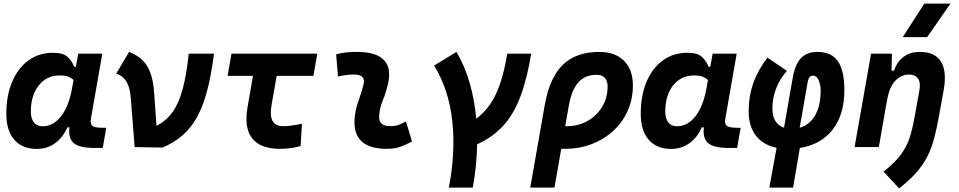

<svg xmlns="http://www.w3.org/2000/svg" viewBox="-20 -815 5313 1064"><path d="M400.4 -444.3 413.6 -517.6H546.9L483.4 -154.8Q479 -129.4 491.7 -118.2Q504.4 -106.9 550.3 -106.9H568.8L549.3 4.9H504.9Q421.4 4.9 389.6 -21Q357.9 -46.9 364.7 -109.4H353.5Q328.1 -51.8 284.2 -20.8Q240.2 10.3 184.1 10.3Q103.5 10.3 59.3 -40.5Q15.1 -91.3 15.1 -184.1Q15.1 -285.6 47.4 -361.8Q79.6 -438 137.7 -480.2Q195.8 -522.5 272.9 -522.5Q328.6 -522.5 353.3 -500.7Q377.9 -479 391.6 -444.3ZM310.5 -397Q238.8 -397 194.8 -341.8Q150.9 -286.6 150.9 -196.3Q150.9 -157.7 168 -136.5Q185.1 -115.2 215.8 -115.2Q274.9 -115.2 318.1 -170.4Q361.3 -225.6 379.4 -325.7L387.7 -371.6Q376 -382.8 358.4 -389.9Q340.8 -397 310.5 -397Z M726.1 0 704.6 -274.4Q699.7 -335.4 678 -366.7Q656.2 -397.9 624 -406.7L695.3 -527.3Q735.8 -511.7 765.1 -485.8Q794.4 -460 812 -415Q829.6 -370.1 834.5 -296.9L847.2 -117.7Q901.4 -145 936.5 -194.3Q971.7 -243.7 992.7 -322.8Q1013.7 -401.9 1025.9 -517.6H1166Q1150.9 -400.4 1128.4 -314.2Q1106 -228 1072.5 -167.2Q1039.1 -106.4 991.9 -65.4Q944.8 -24.4 880.4 2.9Z M1531.7 9.8Q1422.9 9.8 1377.4 -48.3Q1332 -106.4 1351.6 -219.7L1381.8 -394.5H1241.2L1262.7 -517.6H1738.3L1716.8 -394.5H1513.2L1484.9 -232.9Q1463.9 -115.7 1548.8 -115.7Q1590.8 -115.7 1653.3 -129.4L1646 -5.9Q1593.3 9.8 1531.7 9.8Z M2229.5 -142.6 2263.2 -31.2Q2233.4 -14.2 2200.2 -2.2Q2167 9.8 2124 9.8Q1934.6 9.8 1944.8 -153.3Q1948.2 -205.6 1965.8 -253.9Q1983.4 -302.2 1994.1 -345.2Q2009.3 -401.9 1942.4 -401.9Q1896 -401.9 1853 -390.6L1842.8 -513.7Q1871.6 -522 1900.4 -524.7Q1929.2 -527.3 1958 -527.3Q2173.3 -527.3 2128.9 -345.2Q2117.7 -297.4 2101.1 -258.3Q2084.5 -219.2 2081.1 -172.4Q2077.1 -115.7 2143.1 -115.7Q2167.5 -115.7 2185.8 -121.8Q2204.1 -127.9 2229.5 -142.6Z M2467.3 224.6Q2505.4 28.8 2486.3 -145.3Q2467.3 -319.3 2385.7 -451.7L2509.3 -527.3Q2554.2 -452.6 2581.8 -358.4Q2609.4 -264.2 2619.1 -157.2Q2689.9 -209.5 2729.5 -296.4Q2769 -383.3 2791 -517.6H2923.8Q2900.4 -376.5 2863.5 -279.1Q2826.7 -181.6 2768.6 -118.2Q2710.4 -54.7 2624 -15.1Q2622.1 103 2600.1 224.6Z M3300.8 -527.3Q3388.7 -527.3 3438 -478.3Q3487.3 -429.2 3487.3 -341.8Q3487.3 -266.6 3459 -202.4Q3430.7 -138.2 3379.4 -90.6Q3328.1 -43 3259.3 -16.6Q3190.4 9.8 3109.4 9.8Q3100.1 9.8 3090.3 9.3L3052.7 224.6H2918.5L2999 -233.9Q3025.9 -384.8 3099.1 -456.1Q3172.4 -527.3 3300.8 -527.3ZM3132.3 -229.5 3112.3 -115.7Q3116.2 -115.7 3120.1 -115.7Q3185.1 -115.7 3236.3 -144.8Q3287.6 -173.8 3317.4 -223.9Q3347.2 -273.9 3347.2 -336.9Q3347.2 -367.2 3331.1 -383.8Q3314.9 -400.4 3286.1 -400.4Q3222.7 -400.4 3185.3 -358.9Q3147.9 -317.4 3132.3 -229.5Z M3916 -444.3 3929.2 -517.6H4062.5L3999 -154.8Q3994.6 -129.4 4007.3 -118.2Q4020 -106.9 4065.9 -106.9H4084.5L4064.9 4.9H4020.5Q3937 4.9 3905.3 -21Q3873.5 -46.9 3880.4 -109.4H3869.1Q3843.8 -51.8 3799.8 -20.8Q3755.9 10.3 3699.7 10.3Q3619.1 10.3 3575 -40.5Q3530.8 -91.3 3530.8 -184.1Q3530.8 -285.6 3563 -361.8Q3595.2 -438 3653.3 -480.2Q3711.4 -522.5 3788.6 -522.5Q3844.2 -522.5 3868.9 -500.7Q3893.6 -479 3907.2 -444.3ZM3826.2 -397Q3754.4 -397 3710.4 -341.8Q3666.5 -286.6 3666.5 -196.3Q3666.5 -157.7 3683.6 -136.5Q3700.7 -115.2 3731.4 -115.2Q3790.5 -115.2 3833.7 -170.4Q3877 -225.6 3895 -325.7L3903.3 -371.6Q3891.6 -382.8 3874 -389.9Q3856.4 -397 3826.2 -397Z M4375 224.6H4243.2L4283.7 3.9Q4208.5 -11.7 4168.7 -63.7Q4128.9 -115.7 4128.9 -197.3Q4128.9 -281.7 4154.3 -354Q4179.7 -426.3 4232.9 -495.6L4340.8 -422.4Q4260.3 -329.1 4260.3 -213.4Q4260.3 -129.9 4324.7 -107.4L4373.5 -386.2Q4386.2 -459 4419.2 -493.2Q4452.1 -527.3 4509.8 -527.3Q4586.9 -527.3 4623 -476.1Q4659.2 -424.8 4659.2 -315.4Q4659.2 -180.2 4594.5 -96.9Q4529.8 -13.7 4412.6 4.9ZM4411.6 -106.9Q4466.8 -122.6 4497.3 -176Q4527.8 -229.5 4527.8 -314Q4527.8 -345.7 4516.6 -370.8Q4505.4 -396 4484.9 -396Q4462.4 -396 4456.1 -361.8Z M4715.8 0 4807.1 -517.6H4922.9L4920.4 -423.8H4934.6Q4951.2 -473.1 4987.3 -500.2Q5023.4 -527.3 5078.1 -527.3Q5161.1 -527.3 5194.6 -473.4Q5228 -419.4 5209.5 -315.4L5182.1 -164.6Q5170.4 -100.1 5156.5 -47.4Q5142.6 5.4 5119.6 51Q5096.7 96.7 5059.1 139.9Q5021.5 183.1 4962.4 229L4876.5 136.2Q4940.9 85.4 4973.6 40Q5006.3 -5.4 5021.7 -54.4Q5037.1 -103.5 5047.9 -163.6L5074.7 -312.5Q5083 -356.4 5067.6 -379.2Q5052.2 -401.9 5018.1 -401.9Q4976.6 -401.9 4942.4 -368.7Q4908.2 -335.4 4894 -249.5V-250.5L4850.1 0ZM4982.9 -609.4 5102.1 -794.9H5247.1L5118.2 -609.4Z"/></svg>

Font: Cascadia Mono
Style: Bold Italic
Weight: 700
Italic angle: -10°
Monospace: yes
Designer: Aaron Bell
Foundry: Saja Typeworks
Version: Version 2404.023; ttfautohint (v1.8.4)